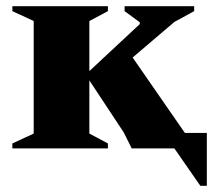

<svg xmlns="http://www.w3.org/2000/svg" viewBox="-20 -480 689 621"><path d="M406 0 380 -52 269 -220V-48L329 -16V0H20V-16L89 -48V-412L20 -444V-460H329V-444L269 -412V-250L432 -402V-408L383 -444V-460H608V-444L544 -409L409 -294L578 -50H649V121H628L544 0Z"/></svg>

Font: Spectral ExtraBold
Style: Regular
Weight: 800
Designer: Jean-Baptiste Levee
Foundry: Production Type
Version: Version 2.001